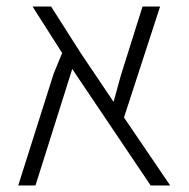

<svg xmlns="http://www.w3.org/2000/svg" viewBox="-20 -570 581 590"><path d="M503 0H443L202 -358L89 0H36L145 -344L171 -407L80 -550H137L228 -407L329 -257L351 -337L418 -550H472L361 -209Z"/></svg>

Font: Assistant Light
Style: Regular
Weight: 300
Designer: Hebrew By Ben Nathan, Latin by Paul Hunt
Version: Version 2.001;PS 002.001;hotconv 1.0.88;makeotf.lib2.5.64775